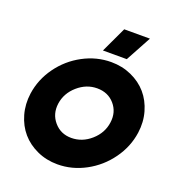

<svg xmlns="http://www.w3.org/2000/svg" viewBox="-156 -1006 1057 1145"><g transform="rotate(20 372.5 -433.5)"><path d="M42 -329.1Q55.2 -421.9 111.8 -500.5Q168.5 -579.1 253.4 -624.5Q338.4 -669.9 431.2 -669.9Q501 -669.9 560.5 -643.1Q620.1 -616.2 659.4 -570.6Q698.7 -524.9 716.8 -461.9Q734.9 -398.9 725.1 -329.1Q711.9 -235.8 655 -157Q598.1 -78.1 513.4 -32.5Q428.7 13.2 335.9 13.2Q266.1 13.2 206.5 -13.9Q147 -41 107.7 -86.7Q68.4 -132.3 50.3 -195.8Q32.2 -259.3 42 -329.1ZM217.8 -329.1Q208.5 -261.2 250.5 -212.2Q292.5 -163.1 359.9 -163.1Q429.2 -163.1 484.4 -211.9Q539.6 -260.7 548.8 -329.1Q558.6 -397.5 516.8 -445.8Q475.1 -494.1 405.8 -494.1Q337.9 -494.1 282.7 -445.8Q227.5 -397.5 217.8 -329.1ZM359.9 -717.8 436 -879.9H599.1L511.2 -717.8Z"/></g></svg>

Font: Human Sans Black
Style: Italic
Weight: 800
Italic angle: -8°
Designer: Tim Radville
Foundry: Continuum
Version: Version 1.000;FEAKit 1.0